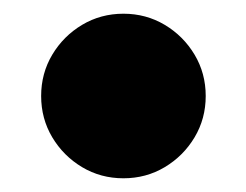

<svg xmlns="http://www.w3.org/2000/svg" viewBox="-20 -250 359 280"><path d="M160 10Q127 10 99.8 -6.2Q72.5 -22.5 56.2 -49.8Q40 -77 40 -110Q40 -143 56.2 -170.2Q72.5 -197.5 99.8 -213.8Q127 -230 160 -230Q193 -230 220.2 -213.8Q247.5 -197.5 263.8 -170.2Q280 -143 280 -110Q280 -77 263.8 -49.8Q247.5 -22.5 220.2 -6.2Q193 10 160 10Z"/></svg>

Font: Bodoni Moda Black
Style: Regular
Weight: 900
Version: Version 2.005